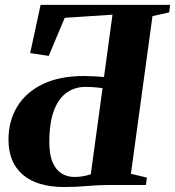

<svg xmlns="http://www.w3.org/2000/svg" viewBox="-20 -763 722 792"><path d="M245.5 8.5Q133.5 8.5 74.2 -42.2Q15 -93 15 -187Q15 -263.5 50.8 -322.8Q86.5 -382 156 -415.8Q225.5 -449.5 327 -449.5Q347 -449.5 369.5 -448.2Q392 -447 409 -445.5L444 -702.5L247 -689.5L181 -532.5L104.5 -544L147.5 -743H681.5L678 -712L609 -696.5L520 -46L586 -30.5L582 0H435.5Q387 0 340 4.2Q293 8.5 245.5 8.5ZM287 -33Q304.5 -33 321 -35.8Q337.5 -38.5 354.5 -44L403 -399.5Q392 -401 379.8 -402.2Q367.5 -403.5 355.2 -404Q343 -404.5 331.5 -404.5Q289.5 -404.5 256 -381.5Q222.5 -358.5 203 -308.2Q183.5 -258 183.5 -177Q183.5 -124.5 197.2 -93Q211 -61.5 234.5 -47.2Q258 -33 287 -33Z"/></svg>

Font: Merriweather 96pt ExtraBold
Style: Italic
Weight: 800
Italic angle: -7.8°
Version: Version 2.101